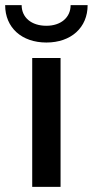

<svg xmlns="http://www.w3.org/2000/svg" viewBox="-62 -725 360 745"><path d="M63 -500V0H173V-500ZM278 -705H212C212 -657 174 -625 118 -625C60 -625 22 -657 22 -705H-42C-42 -618 22 -560 118 -560C214 -560 278 -618 278 -705Z"/></svg>

Font: Goli Medium
Style: Regular
Weight: 500
Designer: jaikishan Patel
Foundry: MagicType
Version: Version 1.000;Glyphs 3.2 (3242)